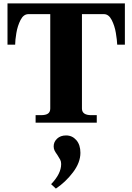

<svg xmlns="http://www.w3.org/2000/svg" viewBox="-20 -720 777 1127"><path d="M189 -44H220Q249 -44 262 -53.5Q275 -63 275 -83V-637H147Q118 -637 100.5 -602.5Q83 -568 76 -526Q69 -484 69 -458H24V-700H713V-458H668Q667 -485 660 -527Q653 -569 635.5 -603Q618 -637 590 -637H461V-83Q461 -44 516 -44H548V0H189ZM280 361Q339 300 339 243Q339 228 333.5 217.5Q328 207 317 190Q306 175 300.5 164Q295 153 295 139Q295 113 315 94Q335 75 368 75Q404 75 428 102.5Q452 130 452 177Q452 234 408.5 291.5Q365 349 308 387Z"/></svg>

Font: Taviraj
Style: Bold
Weight: 700
Designer: Katatrad Team
Foundry: CadsonDemak
Version: Version 1.001